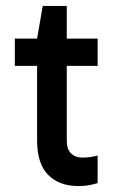

<svg xmlns="http://www.w3.org/2000/svg" viewBox="-20 -618 399 647"><path d="M244 9Q180 9 142.5 -28.5Q105 -66 105 -145V-482V-488L124 -598H205V-143Q205 -115 219.5 -101Q234 -87 256 -87Q273 -87 286 -89Q299 -91 309 -94V-1Q296 3 280.5 6Q265 9 244 9ZM30 -396V-488H309V-396Z"/></svg>

Font: Gabarito
Style: Regular
Weight: 400
Designer: Leandro Assis / Alvaro Franca / Felipe Casaprima
Foundry: Naipe Foundry
Version: Version 1.000